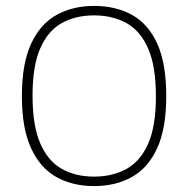

<svg xmlns="http://www.w3.org/2000/svg" viewBox="-20 -622 636 649"><path d="M298 7Q225 7 170.2 -23.8Q115.5 -54.5 84.8 -121.5Q54 -188.5 54 -297Q54 -406.5 85 -473.8Q116 -541 171 -571.5Q226 -602 298 -602Q371.5 -602 426.5 -571.5Q481.5 -541 511.8 -473.8Q542 -406.5 542 -297Q542 -188.5 511.5 -121.5Q481 -54.5 426 -23.8Q371 7 298 7ZM298 -25Q360.5 -25 407.5 -51Q454.5 -77 480.8 -136.2Q507 -195.5 507 -296Q507 -398 480.8 -458Q454.5 -518 407.5 -544Q360.5 -570 298 -570Q236 -570 189.2 -544.2Q142.5 -518.5 116.2 -459Q90 -399.5 90 -299Q90 -197 116.2 -137Q142.5 -77 189.2 -51Q236 -25 298 -25Z"/></svg>

Font: Encode Sans SC Thin
Style: Regular
Weight: 250
Designer: Multiple Designers
Foundry: Impallari Type
Version: Version 3.002